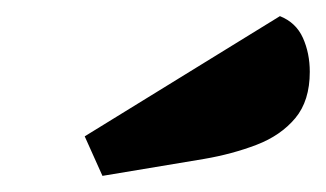

<svg xmlns="http://www.w3.org/2000/svg" viewBox="-20 -798 404 238"><path d="M107 -580 85 -629 327 -778Q347 -770 355.5 -751Q364 -732 364 -709Q364 -673 346 -651.5Q328 -630 298 -618.5Q268 -607 233 -601Z"/></svg>

Font: Sansita Swashed Light Black
Style: Regular
Weight: 900
Version: Version 1.003